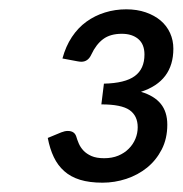

<svg xmlns="http://www.w3.org/2000/svg" viewBox="-20 -838 392 412"><path d="M251 -818Q274 -818 292.8 -811.5Q311.5 -805 324.8 -793.8Q338 -782.5 345 -767Q352 -751.5 352 -733.5Q352 -663.5 282.5 -641Q311 -632.5 325 -615.2Q339 -598 339 -570.5Q339 -540.5 327 -517.2Q315 -494 295.5 -478.2Q276 -462.5 251 -454.2Q226 -446 200 -446Q172 -446 151.8 -452.2Q131.5 -458.5 117.8 -470.8Q104 -483 95.5 -500.8Q87 -518.5 82.5 -542L111.5 -554Q119 -557 125.5 -557Q139.5 -557 143.5 -545.5Q145.5 -538.5 149 -530.2Q152.5 -522 159 -515Q165.5 -508 176.2 -503.2Q187 -498.5 203.5 -498.5Q220.5 -498.5 233.8 -504Q247 -509.5 256.2 -518.8Q265.5 -528 270.5 -540Q275.5 -552 275.5 -565Q275.5 -589.5 258 -601.8Q240.5 -614 197.5 -614L203 -658.5Q248.5 -659.5 269.2 -674.8Q290 -690 290 -721Q290 -743 276.8 -754.2Q263.5 -765.5 241.5 -765.5Q216.5 -765.5 201.2 -754Q186 -742.5 176 -721Q169 -705.5 154.5 -705.5Q152.5 -705.5 150.5 -705.8Q148.5 -706 146 -706.5L114 -712.5Q121 -738.5 134.2 -758.5Q147.5 -778.5 165.5 -791.5Q183.5 -804.5 205.2 -811.2Q227 -818 251 -818Z"/></svg>

Font: Lato TR
Style: Italic
Weight: 400
Italic angle: -12°
Designer: Lukasz Dziedzic
Foundry: tyPoland Lukasz Dziedzic
Version: Version 1.104 2013